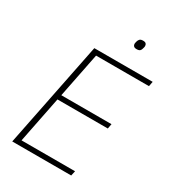

<svg xmlns="http://www.w3.org/2000/svg" viewBox="-207 -988 991 1100"><g transform="rotate(30 288.0 -437.5)"><path d="M440 0H50L190 -698H576L570 -666H220L161 -370H493L487 -338H154L93 -32H447ZM402 -814Q389 -814 383 -820Q377 -826 377 -835Q377 -839 378 -842.5Q379 -846 380 -851Q383 -862 389.5 -868.5Q396 -875 411 -875Q425 -875 430.5 -869Q436 -863 436 -854Q436 -850 435.5 -847Q435 -844 433 -838Q431 -827 424.5 -820.5Q418 -814 402 -814Z"/></g></svg>

Font: IBM Plex Sans ExtraLight
Style: Italic
Weight: 250
Italic angle: -11.31°
Designer: Mike Abbink, Paul van der Laan, Pieter van Rosmalen
Foundry: Bold Monday
Version: Version 3.201